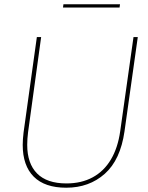

<svg xmlns="http://www.w3.org/2000/svg" viewBox="-20 -870 689 896"><path d="M289 6Q189 6 137.5 -45.5Q86 -97 86 -194Q86 -206 87 -221Q88 -236 90 -252L152 -697H172L111 -253Q109 -237 108 -222.5Q107 -208 107 -194Q107 -107 153 -60.5Q199 -14 290 -14Q360 -14 412.5 -42.5Q465 -71 497.5 -125.5Q530 -180 541 -258L603 -697H623L561 -257Q542 -124 469 -59Q396 6 289 6ZM274 -835 276 -850H540L538 -835Z"/></svg>

Font: Hanken Grotesk Thin
Style: Italic
Weight: 250
Italic angle: -8°
Designer: Alfredo Marco Pradil
Foundry: Hanken Design Co.
Version: Version 3.013